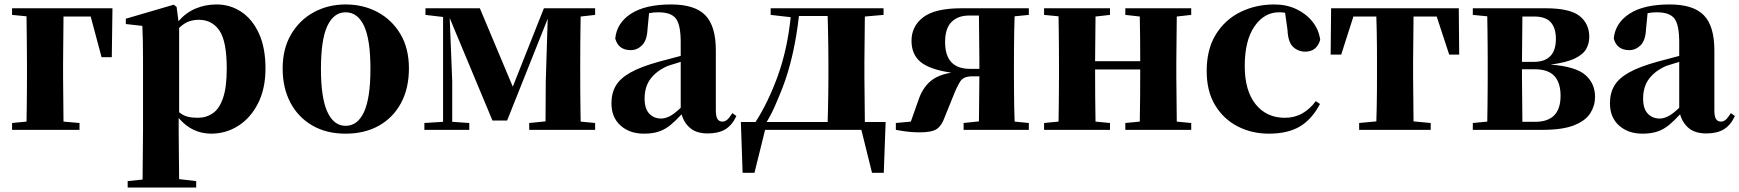

<svg xmlns="http://www.w3.org/2000/svg" viewBox="-20 -583 7809 862"><path d="M34.2 -516.1V-545.9H484.9L481.9 -326.2H436L387.2 -508.8H265.1L263.2 -298.8V-237.8L265.1 -37.1L336.9 -30.8V0H34.2V-30.8L99.1 -37.1Q99.6 -65.9 100.1 -102.1Q100.6 -138.2 100.8 -174.1Q101.1 -210 101.1 -237.8V-298.8Q101.1 -347.2 100.3 -406.5Q99.6 -465.8 99.1 -509.8Z M928.2 17.1Q886.2 17.1 849.6 0Q813 -17.1 782.2 -53.2V5.9L784.2 221.2L860.8 230V258.8H553.2V230L620.1 223.1L622.1 6.8V-319.8Q622.1 -368.7 621.3 -399.9Q620.6 -431.2 619.1 -466.8L544.9 -475.1V-499L760.3 -562L772.9 -551.8L781.2 -487.8Q815.4 -526.9 858.9 -544.9Q902.3 -563 952.1 -563Q1013.7 -563 1063.5 -529.8Q1113.3 -496.6 1142.6 -432.6Q1171.9 -368.7 1171.9 -275.9Q1171.9 -185.1 1138.7 -119.4Q1105.5 -53.7 1050 -18.3Q994.6 17.1 928.2 17.1ZM784.2 -458V-79.1Q802.7 -64 822.5 -59.1Q842.3 -54.2 867.2 -54.2Q906.2 -54.2 935.5 -74.5Q964.8 -94.7 981.4 -143.1Q998 -191.4 998 -274.9Q998 -397.5 965.1 -445.8Q932.1 -494.1 873 -494.1Q850.6 -494.1 829.6 -487.3Q808.6 -480.5 784.2 -458Z M1531.7 17.1Q1445.8 17.1 1382.3 -19.5Q1318.8 -56.2 1283.9 -122.1Q1249 -188 1249 -275.9Q1249 -364.3 1286.9 -428.7Q1324.7 -493.2 1388.9 -528.1Q1453.1 -563 1531.7 -563Q1610.8 -563 1675.3 -528.6Q1739.7 -494.1 1777.8 -429.9Q1815.9 -365.7 1815.9 -275.9Q1815.9 -186.5 1780.5 -120.6Q1745.1 -54.7 1681.2 -18.8Q1617.2 17.1 1531.7 17.1ZM1531.7 -18.1Q1585.9 -18.1 1614.5 -80.8Q1643.1 -143.6 1643.1 -273.9Q1643.1 -405.3 1614.5 -466.6Q1585.9 -527.8 1531.7 -527.8Q1478.5 -527.8 1449.7 -466.6Q1420.9 -405.3 1420.9 -273.9Q1420.9 -143.6 1449.7 -80.8Q1478.5 -18.1 1531.7 -18.1Z M1969.2 0H1885.3V-30.8L1969.2 -36.1V-506.8L1890.1 -516.1V-545.9H2134.3L2282.2 -193.8L2421.9 -545.9H2651.9V-516.1L2586.9 -508.8Q2586.4 -480 2585.9 -443.8Q2585.4 -407.7 2585.2 -371.8Q2585 -335.9 2585 -308.1V-237.8Q2585 -210 2585.2 -174.1Q2585.4 -138.2 2585.9 -102.1Q2586.4 -65.9 2586.9 -37.1L2651.9 -30.8V0H2356V-30.8L2429.2 -38.1L2430.2 -215.8L2439 -499L2256.8 -42H2190.9L1999 -502L2010.3 -217.8V-36.1L2086.9 -30.8V0Z M3157.2 16.1Q3108.4 16.1 3079.8 -7.1Q3051.3 -30.3 3040 -69.8Q3014.6 -42 2991.2 -22.5Q2967.8 -2.9 2939.5 7.1Q2911.1 17.1 2871.1 17.1Q2806.6 17.1 2765.9 -19.5Q2725.1 -56.2 2725.1 -119.1Q2725.1 -164.6 2744.6 -198Q2764.2 -231.4 2810.8 -257.6Q2857.4 -283.7 2939 -306.2L3036.1 -332V-393.1Q3036.1 -471.2 3014.6 -499.5Q2993.2 -527.8 2936 -527.8Q2914.1 -527.8 2894 -523.9L2887.2 -453.1Q2884.8 -401.4 2862.5 -379.6Q2840.3 -357.9 2812 -357.9Q2755.9 -357.9 2742.2 -410.2Q2749 -480 2813 -521.5Q2877 -563 2993.2 -563Q3099.6 -563 3146.7 -514.4Q3193.8 -465.8 3193.8 -356.9V-87.9Q3193.8 -59.6 3201.4 -48.3Q3209 -37.1 3223.1 -37.1Q3234.4 -37.1 3244.1 -44.9Q3253.9 -52.7 3268.1 -75.2L3286.1 -62Q3266.6 -20.5 3236.1 -2.2Q3205.6 16.1 3157.2 16.1ZM3036.1 -99.1V-305.2Q3018.6 -299.8 3003.7 -295.2Q2988.8 -290.5 2978 -287.1Q2929.2 -266.1 2901.6 -230.5Q2874 -194.8 2874 -140.1Q2874 -95.2 2894.8 -73Q2915.5 -50.8 2949.2 -50.8Q2964.8 -50.8 2985.1 -60.3Q3005.4 -69.8 3036.1 -99.1Z M3439.9 -516.1V-545.9H3946.8V-516.1L3862.8 -508.8L3860.8 -308.1V-237.8L3862.8 -35.2H3956.1L3947.8 192.9H3895L3847.2 0H3694.8H3415L3367.2 192.9H3314L3306.2 -35.2H3372.1Q3429.2 -124 3472.2 -242.9Q3515.1 -361.8 3529.8 -505.9ZM3695.8 -35.2Q3696.8 -64 3697.5 -100.3Q3698.2 -136.7 3698.7 -173.1Q3699.2 -209.5 3699.2 -237.8V-308.1Q3699.2 -336.4 3698.7 -372.8Q3698.2 -409.2 3697.5 -445.6Q3696.8 -481.9 3695.8 -511.2H3566.9Q3557.1 -423.3 3538.8 -341.8Q3520.5 -260.3 3493.2 -189Q3476.6 -147 3459.5 -107.9Q3442.4 -68.8 3421.9 -35.2Z M4306.2 0V-30.8L4375 -38.1L4377 -240.2H4343.3Q4305.7 -240.2 4291 -217.3Q4276.4 -194.3 4261.2 -155.8L4220.2 -54.2Q4207.5 -18.6 4185.5 -3.7Q4163.6 11.2 4108.4 11.2Q4084 11.2 4058.3 8.5Q4032.7 5.9 4002 0V-30.8L4069.3 -37.1L4105 -138.2Q4121.6 -186.5 4155.3 -216.6Q4189 -246.6 4251 -256.8Q4155.3 -270.5 4113.8 -304.2Q4072.3 -337.9 4072.3 -399.9Q4072.3 -465.3 4125 -505.6Q4177.7 -545.9 4297.4 -545.9H4599.1V-516.1L4535.2 -509.8Q4534.2 -480.5 4533.4 -444.1Q4532.7 -407.7 4532.5 -371.8Q4532.2 -335.9 4532.2 -308.1V-237.8Q4532.2 -210 4532.5 -174.1Q4532.7 -138.2 4533.4 -102.1Q4534.2 -65.9 4535.2 -37.1L4599.1 -30.8V0ZM4377 -273.9V-308.1L4375 -513.2H4330.1Q4281.2 -513.2 4252.2 -484.6Q4223.1 -456.1 4223.1 -394Q4223.1 -273.9 4335 -273.9Z M5032.2 -516.1V-545.9H5328.1V-516.1L5263.2 -508.8L5261.2 -308.1V-237.8L5263.2 -37.1L5328.1 -30.8V0H5032.2V-30.8L5097.2 -37.1Q5098.1 -80.6 5098.6 -143.8Q5099.1 -207 5099.1 -271H4896.5Q4896.5 -207 4897 -143.8Q4897.5 -80.6 4898.4 -37.1L4963.4 -30.8V0H4667.5V-30.8L4732.4 -37.1Q4732.9 -65.9 4733.4 -102.1Q4733.9 -138.2 4734.1 -174.1Q4734.4 -210 4734.4 -237.8V-308.1Q4734.4 -335.9 4734.1 -371.8Q4733.9 -407.7 4733.4 -444.1Q4732.9 -480.5 4732.4 -509.8L4667.5 -516.1V-545.9H4963.4V-516.1L4898.4 -508.8L4896.5 -308.1H5099.1Q5099.1 -355.5 5098.6 -411.6Q5098.1 -467.8 5097.2 -508.8Z M5676.3 17.1Q5600.1 17.1 5536.9 -15.4Q5473.6 -47.9 5435.5 -110.4Q5397.5 -172.9 5397.5 -264.2Q5397.5 -361.8 5438.7 -428.5Q5480 -495.1 5549.1 -529.1Q5618.2 -563 5701.2 -563Q5756.3 -563 5800.8 -541.7Q5845.2 -520.5 5873.3 -484.6Q5901.4 -448.7 5907.2 -403.8Q5891.1 -351.1 5840.3 -351.1Q5808.6 -351.1 5785.6 -372.3Q5762.7 -393.6 5760.3 -449.2L5749.5 -525.9Q5742.7 -526.9 5735.8 -527.3Q5729 -527.8 5722.2 -527.8Q5655.8 -527.8 5612.1 -464.6Q5568.4 -401.4 5568.4 -286.1Q5568.4 -175.8 5617.2 -115Q5666 -54.2 5748.5 -54.2Q5792 -54.2 5826.9 -74Q5861.8 -93.8 5887.2 -128.9L5906.2 -116.2Q5869.6 -46.9 5815.4 -14.9Q5761.2 17.1 5676.3 17.1Z M6158.2 0H6082V-30.8L6159.2 -38.1Q6160.2 -66.9 6160.9 -102.8Q6161.6 -138.7 6161.9 -174.3Q6162.1 -210 6162.1 -237.8V-308.1Q6162.1 -335.9 6161.9 -371.8Q6161.6 -407.7 6160.9 -443.8Q6160.2 -480 6159.2 -508.8H6056.2L6001.5 -337.9H5954.1L5956.1 -545.9H6529.3L6531.2 -337.9H6486.3L6430.2 -508.8H6326.2L6324.2 -308.1V-237.8L6326.2 -38.1L6403.3 -30.8V0Z M6655.3 0H6592.3V-30.8L6657.2 -37.1Q6657.7 -65.9 6658.2 -102.1Q6658.7 -138.2 6658.9 -174.1Q6659.2 -210 6659.2 -237.8V-308.1Q6659.2 -335.9 6658.9 -371.8Q6658.7 -407.7 6658.2 -444.1Q6657.7 -480.5 6657.2 -509.8L6592.3 -516.1V-545.9H6918.9Q7027.3 -545.9 7071.3 -511.5Q7115.2 -477.1 7115.2 -417Q7115.2 -388.7 7101.8 -364Q7088.4 -339.4 7051.3 -321Q7014.2 -302.7 6941.9 -293Q7054.7 -284.2 7097.9 -246.1Q7141.1 -208 7141.1 -147.9Q7141.1 -108.9 7120.1 -75.2Q7099.1 -41.5 7047.6 -20.8Q6996.1 0 6904.3 0ZM6814.9 -508.8 6813 -305.2H6865.2Q6965.3 -305.2 6965.3 -408.2Q6965.3 -457.5 6942.1 -483.2Q6918.9 -508.8 6868.2 -508.8ZM6813 -272V-237.8L6814.9 -36.1H6872.1Q6986.3 -36.1 6986.3 -152.8Q6986.3 -211.4 6958.5 -241.7Q6930.7 -272 6870.1 -272Z M7640.1 16.1Q7591.3 16.1 7562.7 -7.1Q7534.2 -30.3 7522.9 -69.8Q7497.6 -42 7474.1 -22.5Q7450.7 -2.9 7422.4 7.1Q7394 17.1 7354 17.1Q7289.6 17.1 7248.8 -19.5Q7208 -56.2 7208 -119.1Q7208 -164.6 7227.5 -198Q7247.1 -231.4 7293.7 -257.6Q7340.3 -283.7 7421.9 -306.2L7519 -332V-393.1Q7519 -471.2 7497.6 -499.5Q7476.1 -527.8 7418.9 -527.8Q7397 -527.8 7377 -523.9L7370.1 -453.1Q7367.7 -401.4 7345.5 -379.6Q7323.2 -357.9 7294.9 -357.9Q7238.8 -357.9 7225.1 -410.2Q7231.9 -480 7295.9 -521.5Q7359.9 -563 7476.1 -563Q7582.5 -563 7629.6 -514.4Q7676.8 -465.8 7676.8 -356.9V-87.9Q7676.8 -59.6 7684.3 -48.3Q7691.9 -37.1 7706.1 -37.1Q7717.3 -37.1 7727.1 -44.9Q7736.8 -52.7 7751 -75.2L7769 -62Q7749.5 -20.5 7719 -2.2Q7688.5 16.1 7640.1 16.1ZM7519 -99.1V-305.2Q7501.5 -299.8 7486.6 -295.2Q7471.7 -290.5 7460.9 -287.1Q7412.1 -266.1 7384.5 -230.5Q7356.9 -194.8 7356.9 -140.1Q7356.9 -95.2 7377.7 -73Q7398.4 -50.8 7432.1 -50.8Q7447.8 -50.8 7468 -60.3Q7488.3 -69.8 7519 -99.1Z"/></svg>

Font: Source Han Serif TW Heavy
Style: Regular
Weight: 900
Designer: Ryoko NISHIZUKA Ë•øÂ°öÊ∂ºÂ≠ê (kana & ideographs); Frank Grie√ühammer (Latin, Greek & Cyrillic); Wenlong ZHANG Âº†ÊñáÈæô 
Foundry: Adobe
Version: Version 2.003;hotconv 1.1.1;makeotfexe 2.6.0